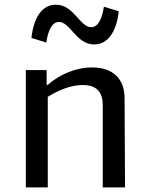

<svg xmlns="http://www.w3.org/2000/svg" viewBox="-20 -820 660 840"><path d="M527 0 525 -392C524.5 -474.5 474.5 -525 383 -525C310.5 -525 240.5 -494 188.5 -448.5H184V-513.5H93V0H189V-396.5C239.5 -427.5 291.5 -448 342 -448C394.5 -448 429.5 -425.5 429.5 -359.5V0ZM224.5 -799.5C166.5 -799.5 127.5 -747 117.5 -654L182.5 -634C190.5 -688 208.5 -724 238 -724C287.5 -724 313.5 -625.5 392 -625.5C450 -625.5 489.5 -678 499.5 -771L434.5 -790.5C426.5 -737 409 -701 379 -701C329.5 -701 303 -799.5 224.5 -799.5Z"/></svg>

Font: Monaspace Argon
Style: Regular
Weight: 400
Designer: Riley Cran & the Lettermatic Team
Foundry: Lettermatic
Version: Version 1.200 (Monaspace Argon)